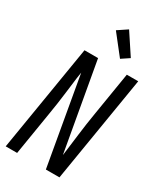

<svg xmlns="http://www.w3.org/2000/svg" viewBox="-238 -1064 977 1151"><g transform="rotate(30 250.5 -488.5)"><path d="M8 0 129 -735H223L331 -126Q332 -136 333.5 -146Q335 -156 336 -165L350 -276Q355 -317 361 -358.5Q367 -400 374 -441L422 -735H501L380 0H286L179 -609Q177 -599 176 -589Q175 -579 173 -570L159 -459Q154 -418 148 -376.5Q142 -335 135 -294L87 0ZM339 -797 232 -933 298 -977 393 -833Z"/></g></svg>

Font: Iosevka Curly
Style: Italic
Weight: 400
Italic angle: -9°
Monospace: yes
Designer: Belleve Invis
Foundry: Belleve Invis
Version: Version 22.1.2; ttfautohint (v1.8.4)